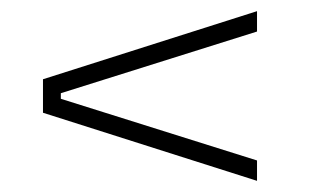

<svg xmlns="http://www.w3.org/2000/svg" viewBox="-20 -484 559 344"><path d="M440.5 -427.5 89 -317V-307L440.5 -196.5V-160L57 -282V-342L440.5 -464Z"/></svg>

Font: Anek Malayalam ExtraLight
Style: Regular
Weight: 250
Version: Version 1.003